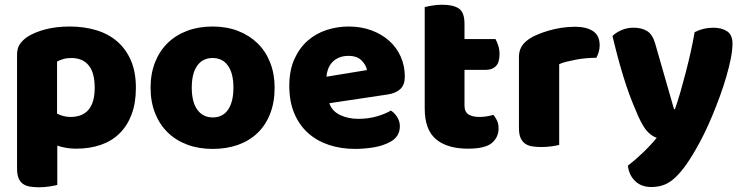

<svg xmlns="http://www.w3.org/2000/svg" viewBox="-20 -613 3138 811"><path d="M275 -501Q335 -501 386.5 -485.5Q438 -470 475 -438Q512 -406 533 -357.5Q554 -309 554 -242Q554 -178 536 -130Q518 -82 485 -49.5Q452 -17 405.5 -1Q359 15 302 15Q259 15 222 2V168Q212 171 190 174.5Q168 178 145 178Q123 178 105.5 175Q88 172 76 163Q64 154 58 138.5Q52 123 52 98V-382Q52 -409 63.5 -426Q75 -443 95 -457Q126 -477 172 -489Q218 -501 275 -501ZM277 -119Q380 -119 380 -242Q380 -306 354.5 -337Q329 -368 281 -368Q262 -368 247 -363.5Q232 -359 221 -353V-133Q233 -127 247 -123Q261 -119 277 -119Z M1140 -243Q1140 -181 1121 -132.5Q1102 -84 1067.5 -51Q1033 -18 985 -1Q937 16 878 16Q819 16 771 -2Q723 -20 688.5 -53.5Q654 -87 635 -135Q616 -183 616 -243Q616 -302 635 -350Q654 -398 688.5 -431.5Q723 -465 771 -483Q819 -501 878 -501Q937 -501 985 -482.5Q1033 -464 1067.5 -430.5Q1102 -397 1121 -349Q1140 -301 1140 -243ZM790 -243Q790 -182 813.5 -149.5Q837 -117 879 -117Q921 -117 943.5 -150Q966 -183 966 -243Q966 -303 943 -335.5Q920 -368 878 -368Q836 -368 813 -335.5Q790 -303 790 -243Z M1480 16Q1421 16 1370.5 -0.5Q1320 -17 1282.5 -50Q1245 -83 1223.5 -133Q1202 -183 1202 -250Q1202 -316 1223.5 -363.5Q1245 -411 1280 -441.5Q1315 -472 1360 -486.5Q1405 -501 1452 -501Q1505 -501 1548.5 -485Q1592 -469 1623.5 -441Q1655 -413 1672.5 -374Q1690 -335 1690 -289Q1690 -255 1671 -237Q1652 -219 1618 -214L1371 -177Q1382 -144 1416 -127.5Q1450 -111 1494 -111Q1535 -111 1571.5 -121.5Q1608 -132 1631 -146Q1647 -136 1658 -118Q1669 -100 1669 -80Q1669 -35 1627 -13Q1595 4 1555 10Q1515 16 1480 16ZM1452 -377Q1428 -377 1410.5 -369Q1393 -361 1382 -348.5Q1371 -336 1365.5 -320.5Q1360 -305 1359 -289L1530 -317Q1527 -337 1508 -357Q1489 -377 1452 -377Z M1942 -167Q1942 -141 1958.5 -130Q1975 -119 2005 -119Q2020 -119 2036 -121.5Q2052 -124 2064 -128Q2073 -117 2079.5 -103.5Q2086 -90 2086 -71Q2086 -33 2057.5 -9Q2029 15 1957 15Q1869 15 1821.5 -25Q1774 -65 1774 -155V-583Q1785 -586 1805.5 -589.5Q1826 -593 1849 -593Q1893 -593 1917.5 -577.5Q1942 -562 1942 -512V-448H2073Q2079 -437 2084.5 -420.5Q2090 -404 2090 -384Q2090 -349 2074.5 -333.5Q2059 -318 2033 -318H1942Z M2342 -1Q2332 2 2310.5 5Q2289 8 2266 8Q2244 8 2226.5 5Q2209 2 2197 -7Q2185 -16 2178.5 -31.5Q2172 -47 2172 -72V-372Q2172 -395 2180.5 -411.5Q2189 -428 2205 -441Q2221 -454 2244.5 -464.5Q2268 -475 2295 -483Q2322 -491 2351 -495.5Q2380 -500 2409 -500Q2457 -500 2485 -481.5Q2513 -463 2513 -421Q2513 -407 2509 -393.5Q2505 -380 2499 -369Q2478 -369 2456 -367Q2434 -365 2413 -361Q2392 -357 2373.5 -352.5Q2355 -348 2342 -342Z M2675 -124Q2664 -149 2651.5 -180Q2639 -211 2625.5 -251Q2612 -291 2597.5 -342.5Q2583 -394 2567 -461Q2581 -475 2604.5 -485.5Q2628 -496 2656 -496Q2691 -496 2714 -481.5Q2737 -467 2748 -427L2827 -152H2831Q2843 -186 2854.5 -226Q2866 -266 2877 -308.5Q2888 -351 2897.5 -393.5Q2907 -436 2914 -477Q2950 -496 2993 -496Q3028 -496 3051 -481Q3074 -466 3074 -429Q3074 -402 3067 -366.5Q3060 -331 3048.5 -291Q3037 -251 3021.5 -208.5Q3006 -166 2989 -125Q2972 -84 2954 -47.5Q2936 -11 2919 18Q2891 67 2867 98Q2843 129 2821 146.5Q2799 164 2777 170.5Q2755 177 2731 177Q2689 177 2663 152Q2637 127 2632 87Q2664 62 2696 31.5Q2728 1 2754 -31Q2737 -36 2717.5 -54.5Q2698 -73 2675 -124Z"/></svg>

Font: Baloo Thambi
Style: Regular
Weight: 400
Designer: Aadarsh Rajan and Ek Type
Foundry: Ek Type
Version: Version 1.443;PS 1.000;hotconv 16.6.51;makeotf.lib2.5.65220;